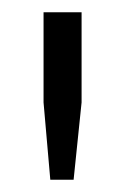

<svg xmlns="http://www.w3.org/2000/svg" viewBox="-20 -706 217 313"><path d="M62 -413 51 -539V-686H113V-539L100 -413Z"/></svg>

Font: Archivo SemiBold ExtraLight
Style: Regular
Weight: 250
Version: Version 2.001